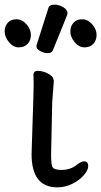

<svg xmlns="http://www.w3.org/2000/svg" viewBox="-63 -790 436 827"><path d="M184 17Q73 17 73 -126L77 -254Q82 -397 82 -429L81 -470Q83 -485 100 -485Q112 -485 128 -480Q166 -466 168 -445L169 -442L162 -353L157 -122Q157 -104 159 -85Q161 -66 173.5 -62Q186 -58 200 -58Q242 -58 269 -81Q287 -95 299 -95Q317 -95 317 -74Q317 -58 298.5 -36Q280 -14 249 1.5Q218 17 184 17ZM56 -601Q42 -586 18 -586Q-6 -586 -24.5 -608.5Q-43 -631 -43 -654Q-43 -677 -29.5 -692Q-16 -707 8 -707Q32 -707 51 -685.5Q70 -664 70 -640Q70 -616 56 -601ZM339 -601Q325 -586 301 -586Q277 -586 258.5 -608.5Q240 -631 240 -654Q240 -677 253.5 -692Q267 -707 291 -707Q315 -707 334 -685.5Q353 -664 353 -640Q353 -616 339 -601ZM143 -561Q127 -561 110.5 -570Q94 -579 94 -590Q94 -598 96 -600L145 -754Q149 -770 172 -770Q191 -770 209.5 -759Q228 -748 228 -732Q228 -728 165 -574Q160 -561 143 -561Z"/></svg>

Font: LXGW WenKai Lite Medium
Style: Regular
Weight: 500
Designer: LXGW / Fontworks Inc.
Foundry: LXGW / Fontworks Inc.
Version: Version 1.511; March 25, 2025